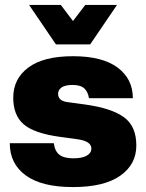

<svg xmlns="http://www.w3.org/2000/svg" viewBox="-20 -756 598 786"><path d="M278.8 9.8Q150.4 9.8 85.2 -38.1Q20 -85.9 20 -169.9H200.2Q204.6 -136.7 223.4 -122.3Q242.2 -107.9 280.8 -107.9Q315.9 -107.9 335 -118.7Q354 -129.4 354 -147.9Q354 -178.2 296.9 -186L225.1 -195.8Q118.7 -210.4 76.4 -247.6Q34.2 -284.7 34.2 -356Q34.2 -433.6 96.2 -479.7Q158.2 -525.9 278.8 -525.9Q399.4 -525.9 461.7 -479.2Q523.9 -432.6 523.9 -354H344.2Q340.3 -379.9 325.2 -394Q310.1 -408.2 276.9 -408.2Q247.1 -408.2 232.4 -398.2Q217.8 -388.2 217.8 -372.1Q217.8 -342.8 256.8 -337.9L329.1 -328.1Q437 -313 487.5 -276.1Q538.1 -239.3 538.1 -160.2Q538.1 -83 472.2 -36.6Q406.2 9.8 278.8 9.8ZM349.1 -574.2H209L99.1 -735.8H229L278.8 -669.9L329.1 -735.8H459Z"/></svg>

Font: Creato Display Black
Style: Regular
Weight: 900
Version: Version 1.000